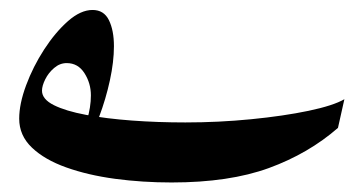

<svg xmlns="http://www.w3.org/2000/svg" viewBox="-20 -165 748 395"><path d="M333 210.4Q272.9 210.4 216.8 202.9Q160.6 195.3 116.2 179.4Q71.8 163.6 45.7 138.7Q19.5 113.8 19.5 79.1Q19.5 48.8 33.7 10.5Q47.9 -27.8 70.8 -63.2Q93.8 -98.6 119.9 -121.6Q146 -144.5 170.4 -144.5Q193.8 -144.5 204.1 -123.5Q214.4 -102.5 214.4 -69.8Q214.4 -38.1 206.1 0.2Q197.8 38.6 183.8 75.7Q169.9 112.8 152.8 140.6L136.7 129.4Q150.9 108.9 158.9 82.3Q167 55.7 167 31.2Q167 6.3 153.8 -14.4Q140.6 -35.2 117.2 -35.2Q103 -35.2 91.3 -25.1Q79.6 -15.1 73 -1.7Q66.4 11.7 66.4 21.5Q66.4 39.1 90.8 51.3Q115.2 63.5 157 71.3Q198.7 79.1 251.5 83Q304.2 86.9 361.3 86.9Q429.7 86.9 496.6 80.3Q563.5 73.7 614.7 63Q666 52.2 688.5 39.1L675.3 98.1Q614.7 150.9 533.2 180.7Q451.7 210.4 333 210.4Z"/></svg>

Font: Lateef
Style: Bold
Weight: 700
Designer: SIL International
Foundry: SIL International
Version: Version 4.200